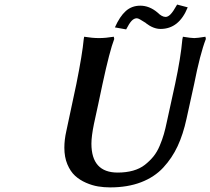

<svg xmlns="http://www.w3.org/2000/svg" viewBox="-20 -812 923 842"><path d="M748 -443.8Q772.5 -558.1 779.8 -640.1Q779.8 -640.6 781 -645.5Q782.2 -650.4 782.2 -650.9Q818.4 -645 832 -645Q844.7 -645 880.9 -650.9L882.8 -641.1Q857.4 -575.7 831.1 -441.9L797.9 -291Q783.2 -223.1 759 -171.1Q734.9 -119.1 696 -77.1Q657.2 -35.2 598.4 -12.7Q539.6 9.8 462.9 9.8Q436 9.8 410.4 5.6Q384.8 1.5 357.2 -10.5Q329.6 -22.5 309.1 -41.3Q288.6 -60.1 275.4 -91.6Q262.2 -123 262.2 -164.1Q262.2 -199.2 271 -237.8Q309.6 -417 314.9 -443.8Q341.3 -575.7 347.2 -640.1Q347.2 -640.6 348.1 -645.5Q349.1 -650.4 349.1 -650.9Q385.3 -645 414.1 -645Q443.4 -645 479 -650.9L481 -641.1Q460.9 -589.4 429.2 -441.9Q423.8 -415 410.9 -355.5Q397.9 -295.9 392.1 -269Q380.9 -214.4 380.9 -182.1Q380.9 -55.2 496.1 -55.2Q533.2 -55.2 563.5 -63.7Q593.8 -72.3 615.2 -89.1Q636.7 -106 652.8 -125.7Q668.9 -145.5 680.4 -172.9Q691.9 -200.2 698.7 -224.1Q705.6 -248 711.9 -278.8ZM706.1 -737.8Q716.8 -737.8 728 -749.3Q739.3 -760.7 756.8 -792L803.2 -779.8Q765.1 -685.1 684.1 -685.1Q652.3 -685.1 619.1 -710.9H620.1Q616.7 -712.9 610.8 -716.6Q605 -720.2 601.3 -722.4Q597.7 -724.6 593.5 -727.1Q589.4 -729.5 585.9 -730.7Q582.5 -731.9 580.1 -731.9Q567.9 -731.9 557.1 -720.5Q546.4 -709 533.2 -683.1L483.9 -691.9Q505.4 -740.2 531.7 -763.7Q558.1 -787.1 595.2 -787.1Q634.8 -787.1 669.9 -757.8Q689.9 -737.8 706.1 -737.8Z"/></svg>

Font: Linear Smooth
Style: Bold Italic
Weight: 700
Designer: Philipp H. Poll, Flanker
Foundry: Philipp H. Poll, reworked by Flanker
Version: Version 1.061 | FøM Fix